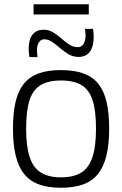

<svg xmlns="http://www.w3.org/2000/svg" viewBox="-20 -874 575 904"><path d="M41 -268Q41 -341 53 -393Q65 -445 91.5 -478.5Q118 -512 161 -528Q204 -544 267 -544Q330 -544 373.5 -528Q417 -512 443.5 -478.5Q470 -445 482 -393Q494 -341 494 -268Q494 -194 481 -141Q468 -88 441 -54.5Q414 -21 371 -5.5Q328 10 267 10Q207 10 164 -5.5Q121 -21 94 -54.5Q67 -88 54 -141Q41 -194 41 -268ZM103 -268Q103 -184 120 -133.5Q137 -83 173.5 -61Q210 -39 267 -39Q326 -39 362 -61Q398 -83 415 -133.5Q432 -184 432 -268Q432 -351 416.5 -400.5Q401 -450 365 -472.5Q329 -495 267 -495Q206 -495 170 -472.5Q134 -450 118.5 -400.5Q103 -351 103 -268ZM119 -605Q117 -615 116 -625.5Q115 -636 115 -645Q115 -688 133 -711Q151 -734 186 -734Q210 -734 230.5 -721.5Q251 -709 269.5 -692.5Q288 -676 306.5 -664Q325 -652 346 -652Q359 -652 367 -659.5Q375 -667 379 -680Q383 -693 383 -707Q383 -714 382 -722.5Q381 -731 380 -738H418Q420 -727 420.5 -717Q421 -707 421 -697Q421 -656 403.5 -631Q386 -606 349 -606Q324 -606 303 -618.5Q282 -631 263 -647.5Q244 -664 225.5 -676.5Q207 -689 189 -689Q172 -689 163 -674.5Q154 -660 154 -637Q154 -629 155 -620Q156 -611 157 -605ZM138 -806V-854H398V-806Z"/></svg>

Font: Georama ExtraCondensed Thin Light
Style: Regular
Weight: 300
Version: Version 1.001